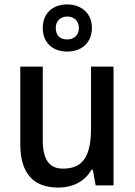

<svg xmlns="http://www.w3.org/2000/svg" viewBox="-20 -841 611 871"><path d="M285 -607C351 -607 397 -648 397 -715C397 -780 349 -821 285 -821C218 -821 174 -780 174 -714C174 -648 218 -607 285 -607ZM285 -662C251 -662 233 -682 233 -714C233 -746 255 -766 285 -766C316 -766 338 -746 338 -714C338 -682 316 -662 285 -662ZM495 -539H393V-263C393 -141 363 -76 266 -76C203 -76 174 -118 174 -205V-539H72V-187C72 -56 130 10 245 10C307 10 364 -16 395 -71H401L414 0H495Z"/></svg>

Font: Noto Sans Myanmar SemiCondensed Medium
Style: Regular
Weight: 500
Width: 4
Designer: Monotype Design Team
Foundry: Monotype Imaging Inc.
Version: Version 2.107